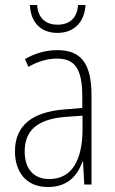

<svg xmlns="http://www.w3.org/2000/svg" viewBox="-20 -740 460 770"><path d="M323 -720H293C290 -671 262 -641 211 -641C161 -641 132 -670 129 -720H100C103 -647 147 -608 210 -608C277 -608 319 -651 323 -720ZM210 -539C165 -539 119 -526 80 -503L94 -472C136 -496 174 -505 208 -505C279 -505 310 -466 310 -353V-307L237 -301C111 -291 40 -238 40 -133C40 -54 82 10 172 10C254 10 291 -38 311 -92H313L318 0H347V-357C347 -486 305 -539 210 -539ZM240 -271 311 -276V-218C310 -101 270 -22 178 -22C115 -22 79 -62 79 -133C79 -219 133 -262 240 -271Z"/></svg>

Font: Noto Sans Condensed ExtraLight
Style: Regular
Weight: 200
Width: 3
Designer: Monotype Design Team
Foundry: Monotype Imaging Inc.
Version: Version 2.013